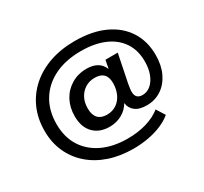

<svg xmlns="http://www.w3.org/2000/svg" viewBox="-171 -962 1454 1367"><g transform="rotate(-30 555.5 -278.0)"><path d="M565 159Q456 159 367 129Q278 99 213 42.5Q148 -14 112.5 -92.5Q77 -171 77 -267Q77 -368 113.5 -450Q150 -532 217 -591.5Q284 -651 376.5 -683Q469 -715 582 -715Q723 -715 823.5 -669Q924 -623 978.5 -539Q1033 -455 1033 -341Q1033 -257 1003 -194Q973 -131 920.5 -96Q868 -61 800 -61Q739 -61 706 -86.5Q673 -112 668 -153V-157Q643 -112 597 -86.5Q551 -61 495 -61Q412 -61 363.5 -111Q315 -161 315 -250Q315 -323 345.5 -379.5Q376 -436 431 -469Q486 -502 556 -502Q608 -502 642 -482Q676 -462 691 -424H693L706 -490H807L761 -263Q758 -243 755.5 -228Q753 -213 753 -200Q753 -169 767.5 -154.5Q782 -140 810 -140Q848 -140 878 -165.5Q908 -191 925.5 -236Q943 -281 943 -340Q943 -432 899.5 -497Q856 -562 775.5 -596.5Q695 -631 584 -631Q459 -631 367 -586Q275 -541 225 -459Q175 -377 175 -266Q175 -160 223 -83.5Q271 -7 358.5 34.5Q446 76 565 76Q648 76 718 55.5Q788 35 838 -5L882 65Q846 95 796.5 116Q747 137 688 148Q629 159 565 159ZM521 -145Q566 -145 599.5 -167.5Q633 -190 651.5 -230Q670 -270 670 -319Q670 -369 646 -393Q622 -417 574 -417Q530 -417 496 -396Q462 -375 442.5 -338Q423 -301 423 -252Q423 -199 448 -172Q473 -145 521 -145Z"/></g></svg>

Font: Nunito Sans 7pt SemiExpanded
Style: Bold
Weight: 700
Width: 6
Designer: Vernon Adams
Foundry: Vernon Adams
Version: Version 3.101;gftools[0.9.27]